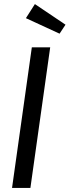

<svg xmlns="http://www.w3.org/2000/svg" viewBox="-20 -921 341 941"><path d="M226 -689 129 0H39L136 -689ZM151 -901 301 -800 272 -756 107 -832Z"/></svg>

Font: Fira Sans Extra Condensed
Style: Italic
Weight: 400
Width: 3
Italic angle: -8°
Designer: Carrois Corporate & Edenspiekermann AG
Foundry: Carrois Corporate GbR & Edenspiekermann AG
Version: Version 4.203